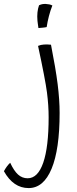

<svg xmlns="http://www.w3.org/2000/svg" viewBox="-160 -765 394 979"><path d="M107 -737Q97 -712 89.5 -683Q82 -654 78 -627Q70 -625 58.5 -624Q47 -623 36 -622Q34 -634 33 -643Q32 -652 31 -659Q29 -682 31 -701.5Q33 -721 39 -738Q47 -742 54.5 -743.5Q62 -745 72 -745Q85 -744 92 -742.5Q99 -741 107 -737ZM144 -189Q144 -3 103 95.5Q62 194 -14 194Q-53 194 -84.5 172.5Q-116 151 -140 108Q-133 95 -125 84Q-117 73 -108 65Q-89 106 -68 125Q-47 144 -19 144Q33 144 60.5 64.5Q88 -15 88 -167Q88 -228 79.5 -293.5Q71 -359 34 -531Q48 -537 64.5 -538Q81 -539 100 -537Q124 -415 134 -335.5Q144 -256 144 -189Z"/></svg>

Font: Atma Light
Style: Regular
Weight: 300
Designer: Gregori Vincens, Jeremie Hornus, Riccardo Olocco, Yoann Minet.
Foundry: black foundry
Version: Version 1.102;PS 1.100;hotconv 1.0.86;makeotf.lib2.5.63406